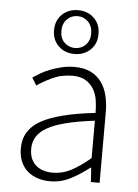

<svg xmlns="http://www.w3.org/2000/svg" viewBox="-53 -781 598 834"><g transform="rotate(5 245.5 -363.5)"><path d="M197 12Q168 12 143 4Q118 -4 99 -20Q80 -36 69 -61Q58 -86 58 -120Q58 -200 132.5 -241.5Q207 -283 368 -301Q368 -328 364 -355.5Q360 -383 347 -404.5Q334 -426 312 -439.5Q290 -453 254 -453Q206 -453 166 -434Q126 -415 101 -397L81 -430Q94 -439 112.5 -450Q131 -461 154 -470Q177 -479 204 -485.5Q231 -492 260 -492Q302 -492 331 -477.5Q360 -463 378 -438Q396 -413 404 -379.5Q412 -346 412 -307V0H374L370 -62H367Q330 -33 287.5 -10.5Q245 12 197 12ZM205 -26Q247 -26 285 -46Q323 -66 368 -104V-267Q294 -258 243 -245Q192 -232 161 -214Q130 -196 116.5 -173Q103 -150 103 -122Q103 -96 111 -78Q119 -60 133 -48.5Q147 -37 165.5 -31.5Q184 -26 205 -26ZM254 -548Q212 -548 184.5 -574.5Q157 -601 157 -643Q157 -686 184.5 -712.5Q212 -739 254 -739Q296 -739 323.5 -712.5Q351 -686 351 -643Q351 -601 323.5 -574.5Q296 -548 254 -548ZM254 -574Q281 -574 300 -592.5Q319 -611 319 -643Q319 -675 300 -694Q281 -713 254 -713Q227 -713 208 -694Q189 -675 189 -643Q189 -611 208 -592.5Q227 -574 254 -574Z"/></g></svg>

Font: Giro Light
Style: Regular
Weight: 300
Designer: Paul D. Hunt
Foundry: Adobe Systems Incorporated
Version: Version 1.000;PS 1.0;hotconv 1.0.88;makeotf.lib2.5.647800